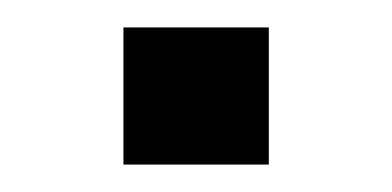

<svg xmlns="http://www.w3.org/2000/svg" viewBox="-20 -120 286 140"><path d="M70 -100H176V0H70Z"/></svg>

Font: TASA Orbiter VF Text
Style: Regular
Weight: 400
Designer: Weizhong Zhang
Foundry: 本地遙控
Version: Version 1.001;Glyphs 3.2 (3192)